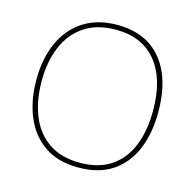

<svg xmlns="http://www.w3.org/2000/svg" viewBox="-107 -835 968 954"><g transform="rotate(15 377.0 -357.5)"><path d="M690 -358Q690 -250 655.5 -167Q621 -84 551.5 -37Q482 10 376 10Q272 10 202.5 -37.5Q133 -85 98 -168Q63 -251 63 -359Q63 -467 100 -549.5Q137 -632 208.5 -678.5Q280 -725 382 -725Q530 -725 610 -628.5Q690 -532 690 -358ZM90 -359Q90 -259 121 -181.5Q152 -104 216 -59.5Q280 -15 377 -15Q475 -15 538.5 -58.5Q602 -102 632.5 -179.5Q663 -257 663 -358Q663 -521 590 -610.5Q517 -700 382 -700Q284 -700 219 -656Q154 -612 122 -535Q90 -458 90 -359Z"/></g></svg>

Font: Noto Sans Bengali Thin
Style: Regular
Weight: 100
Designer: Jelle Bosma - Monotype Design Team
Foundry: Monotype Imaging Inc.
Version: Version 2.003; ttfautohint (v1.8.4.7-5d5b)